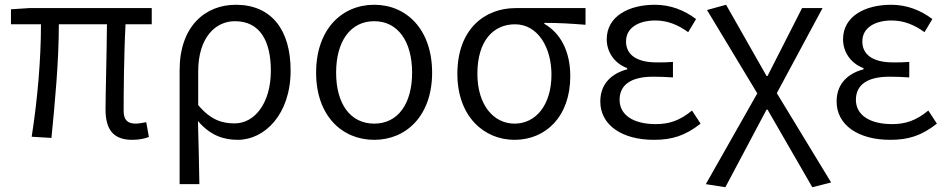

<svg xmlns="http://www.w3.org/2000/svg" viewBox="-20 -574 3975 806"><path d="M535 13C565 13 587 8 605 1L594 -61C573 -57 559 -55 550 -55C516 -55 499 -70 499 -109C499 -165 500 -345 507 -472H617V-540H102L26 -535V-472H152C152 -323 137 -153 113 0L196 5C211 -148 227 -317 227 -472H429C428 -350 423 -174 423 -115C423 -31 455 13 535 13Z M734 199H817C815 101 814 33 811 -66C862 -6 918 13 978 13C1091 13 1200 -94 1200 -278C1200 -448 1120 -554 970 -554C841 -554 734 -463 734 -279ZM965 -56C916 -56 866 -68 812 -133V-274C812 -417 885 -485 966 -485C1072 -485 1117 -401 1117 -277C1117 -141 1049 -56 965 -56Z M1551 13C1686 13 1794 -89 1794 -269C1794 -451 1686 -554 1551 -554C1415 -554 1307 -451 1307 -269C1307 -89 1415 13 1551 13ZM1551 -55C1450 -55 1391 -139 1391 -269C1391 -399 1450 -485 1551 -485C1651 -485 1710 -399 1710 -269C1710 -139 1651 -55 1551 -55Z M2140 13C2271 13 2374 -85 2374 -254C2374 -359 2333 -435 2265 -474V-478C2325 -478 2376 -475 2438 -470V-540H2144C2017 -540 1900 -454 1900 -264C1900 -86 2011 13 2140 13ZM2140 -55C2051 -55 1984 -135 1984 -264C1984 -404 2052 -472 2142 -472C2239 -472 2295 -373 2295 -261C2295 -134 2230 -55 2140 -55Z M2725 13C2801 13 2856 -4 2921 -55L2885 -110C2833 -67 2788 -53 2733 -53C2639 -53 2581 -91 2581 -155C2581 -218 2629 -252 2722 -252C2749 -252 2773 -251 2805 -249V-314C2778 -312 2760 -312 2738 -312C2647 -312 2608 -348 2608 -400C2608 -459 2663 -488 2731 -488C2782 -488 2826 -470 2869 -439L2902 -494C2853 -531 2795 -554 2729 -554C2620 -554 2527 -506 2527 -409C2527 -358 2557 -309 2613 -288V-283C2552 -267 2500 -226 2500 -148C2500 -49 2591 13 2725 13Z M3025 212 3198 -114H3202L3390 212L3469 192L3241 -183L3433 -540H3347L3202 -255H3198L3028 -554L2948 -532L3159 -182L2943 199Z M3717 13C3793 13 3848 -4 3913 -55L3877 -110C3825 -67 3780 -53 3725 -53C3631 -53 3573 -91 3573 -155C3573 -218 3621 -252 3714 -252C3741 -252 3765 -251 3797 -249V-314C3770 -312 3752 -312 3730 -312C3639 -312 3600 -348 3600 -400C3600 -459 3655 -488 3723 -488C3774 -488 3818 -470 3861 -439L3894 -494C3845 -531 3787 -554 3721 -554C3612 -554 3519 -506 3519 -409C3519 -358 3549 -309 3605 -288V-283C3544 -267 3492 -226 3492 -148C3492 -49 3583 13 3717 13Z"/></svg>

Font: Noto Sans KR DemiLight
Style: Regular
Weight: 350
Designer: Ryoko NISHIZUKA 西塚涼子 (kana, bopomofo & ideographs); Paul D. Hunt (Latin, Greek & Cyrillic); Sandoll Communications 산돌커뮤니
Foundry: Adobe
Version: Version 2.004;hotconv 1.0.118;makeotfexe 2.5.65603